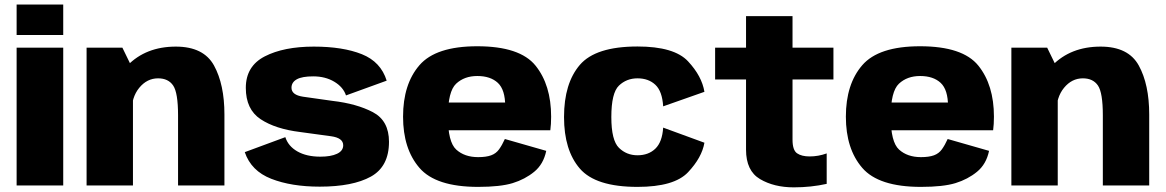

<svg xmlns="http://www.w3.org/2000/svg" viewBox="-20 -798 5018 826"><path d="M51.5 0H252V-593H51.5ZM51.5 -778.5V-647.5H252V-778.5Z M352.5 0H552V-499.5L506.5 -593H352.5ZM746 0H945.5V-305.5Q945.5 -434.5 900.8 -516Q856 -597.5 736.5 -597.5Q607.5 -597.5 528 -515.8Q448.5 -434 448.5 -353L545.5 -312Q545.5 -379.5 579 -420.2Q612.5 -461 660 -461Q704 -461 725 -430Q746 -399 746 -302Z M1355.5 5Q1497.5 5 1575.5 -38.2Q1653.5 -81.5 1653.5 -188Q1653.5 -279 1584 -315.5Q1514.5 -352 1410.5 -364Q1333 -374.5 1283.5 -382Q1234 -389.5 1234 -420.5Q1234 -444 1256.8 -456.8Q1279.5 -469.5 1327.5 -469.5Q1379.5 -469.5 1418 -446.5Q1456.5 -423.5 1468.5 -387.5L1643.5 -451Q1618.5 -532 1536.8 -564.8Q1455 -597.5 1330 -597.5Q1201 -597.5 1119.2 -555.5Q1037.5 -513.5 1037.5 -420Q1037.5 -327.5 1101.2 -285.2Q1165 -243 1271.5 -230Q1353 -219 1404.8 -211.8Q1456.5 -204.5 1456.5 -173Q1456.5 -149 1430 -136.5Q1403.5 -124 1358.5 -124Q1299 -124 1259.5 -146.5Q1220 -169 1207.5 -208L1033 -143.5Q1060.5 -62.5 1147 -28.8Q1233.5 5 1355.5 5Z M2037 6V-122Q1978.5 -122 1942.8 -154.5Q1907 -187 1907 -296Q1907 -404.5 1942.2 -437.8Q1977.5 -471 2033.5 -471Q2090 -471 2121.8 -441.5Q2153.5 -412 2153.5 -340.5L2159.5 -357H1890V-237.5H2347.5Q2351 -263.5 2351 -296Q2351 -432.5 2283.8 -515.8Q2216.5 -599 2033 -599Q1855 -599 1784.5 -517.5Q1714 -436 1714 -296Q1714 -157.5 1784.5 -75.8Q1855 6 2037 6ZM2037 -122V6Q2132.5 6 2185.5 -10.2Q2238.5 -26.5 2278.2 -59Q2318 -91.5 2330 -149L2152 -200Q2140 -173.5 2127 -155.5Q2114 -137.5 2092.8 -129.8Q2071.5 -122 2037 -122Z M2722.5 6Q2880.5 6 2940 -57Q2999.5 -120 3010.5 -184L2833 -249Q2829 -187 2799.5 -158.5Q2770 -130 2722.5 -130Q2675.5 -130 2642.8 -162Q2610 -194 2610 -294.5Q2610 -398.5 2642.8 -429.8Q2675.5 -461 2722.5 -461Q2770 -461 2799.5 -433.2Q2829 -405.5 2833 -340.5L3010.5 -403Q2999.5 -470.5 2940 -534.2Q2880.5 -598 2722.5 -598Q2542.5 -598 2474.5 -518.8Q2406.5 -439.5 2406.5 -294.5Q2406.5 -151.5 2474.5 -72.8Q2542.5 6 2722.5 6Z M3395 8Q3469 8 3536.5 -7V-138Q3500.5 -125 3463.5 -125Q3428.5 -125 3409 -138.5Q3389.5 -152 3389.5 -197V-456H3565.5V-593H3389.5V-728.5H3189.5V-593H3056.5V-456H3189.5V-154Q3189.5 -63 3249.8 -27.5Q3310 8 3395 8Z M3942 6V-122Q3883.5 -122 3847.8 -154.5Q3812 -187 3812 -296Q3812 -404.5 3847.2 -437.8Q3882.5 -471 3938.5 -471Q3995 -471 4026.8 -441.5Q4058.5 -412 4058.5 -340.5L4064.5 -357H3795V-237.5H4252.5Q4256 -263.5 4256 -296Q4256 -432.5 4188.8 -515.8Q4121.5 -599 3938 -599Q3760 -599 3689.5 -517.5Q3619 -436 3619 -296Q3619 -157.5 3689.5 -75.8Q3760 6 3942 6ZM3942 -122V6Q4037.5 6 4090.5 -10.2Q4143.5 -26.5 4183.2 -59Q4223 -91.5 4235 -149L4057 -200Q4045 -173.5 4032 -155.5Q4019 -137.5 3997.8 -129.8Q3976.5 -122 3942 -122Z M4331 0H4530.5V-499.5L4485 -593H4331ZM4724.5 0H4924V-305.5Q4924 -434.5 4879.2 -516Q4834.5 -597.5 4715 -597.5Q4586 -597.5 4506.5 -515.8Q4427 -434 4427 -353L4524 -312Q4524 -379.5 4557.5 -420.2Q4591 -461 4638.5 -461Q4682.5 -461 4703.5 -430Q4724.5 -399 4724.5 -302Z"/></svg>

Font: Anybody UltraCondensed Thin ExtraBold
Style: Regular
Weight: 800
Version: Version 1.111